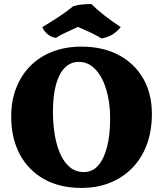

<svg xmlns="http://www.w3.org/2000/svg" viewBox="-20 -914 801 943"><path d="M380 9Q272 9 195 -35Q118 -79 76.5 -157.5Q35 -236 35 -341Q35 -421 60.5 -484.5Q86 -548 132 -593Q178 -638 241 -661.5Q304 -685 380 -685Q485 -685 562.5 -644Q640 -603 683 -529Q726 -455 726 -354Q726 -273 702 -206.5Q678 -140 632.5 -92Q587 -44 523 -17.5Q459 9 380 9ZM392 -69Q434 -69 462.5 -101.5Q491 -134 506 -193Q521 -252 521 -333Q521 -410 502.5 -472.5Q484 -535 449.5 -572.5Q415 -610 367 -610Q327 -610 298.5 -581.5Q270 -553 255 -498.5Q240 -444 240 -365Q240 -305 249 -251.5Q258 -198 276.5 -157Q295 -116 323.5 -92.5Q352 -69 392 -69ZM255 -728Q230 -731 212 -747.5Q194 -764 188 -781Q227 -804 268 -831Q309 -858 339 -883Q360 -890 382.5 -892Q405 -894 429 -894Q457 -866 493 -838Q529 -810 573 -781Q557 -761 535.5 -746.5Q514 -732 479 -725Q455 -740 424 -754.5Q393 -769 363 -782Q347 -774 327.5 -765.5Q308 -757 289 -747.5Q270 -738 255 -728Z"/></svg>

Font: Vollkorn Black
Style: Regular
Weight: 900
Designer: Friedrich Althausen
Foundry: Friedrich Althausen
Version: Version 5.000